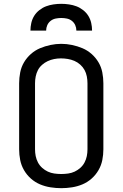

<svg xmlns="http://www.w3.org/2000/svg" viewBox="-20 -975 640 1003"><path d="M300 8Q272 8 243.5 3.5Q215 -1 189 -12Q163 -23 141.5 -42Q120 -61 105.5 -86Q91 -111 85.5 -139Q80 -167 80 -195V-540Q80 -568 85.5 -596.5Q91 -625 105.5 -649.5Q120 -674 141.5 -693Q163 -712 189 -723Q215 -734 243.5 -740Q272 -746 300 -746Q328 -746 356.5 -740Q385 -734 411 -723Q437 -712 458.5 -693Q480 -674 494.5 -649.5Q509 -625 514.5 -596.5Q520 -568 520 -540V-195Q520 -167 514.5 -139Q509 -111 494.5 -86Q480 -61 458.5 -42Q437 -23 411 -12Q385 -1 356.5 3.5Q328 8 300 8ZM300 -66Q318 -66 336 -68.5Q354 -71 370 -78.5Q386 -86 399.5 -98Q413 -110 421.5 -126Q430 -142 433.5 -159.5Q437 -177 437 -195V-540Q437 -558 433.5 -576Q430 -594 421.5 -609.5Q413 -625 399 -637.5Q385 -650 368.5 -657Q352 -664 334 -667Q316 -670 298 -670Q280 -670 262.5 -666.5Q245 -663 229 -655.5Q213 -648 199.5 -636Q186 -624 178 -608.5Q170 -593 166.5 -575.5Q163 -558 163 -540V-195Q163 -177 166.5 -159.5Q170 -142 178.5 -126Q187 -110 200.5 -98Q214 -86 230 -78.5Q246 -71 264 -68.5Q282 -66 300 -66ZM139 -815Q139 -835 143.5 -855Q148 -875 158.5 -892Q169 -909 185.5 -922Q202 -935 220.5 -942Q239 -949 259.5 -952Q280 -955 300 -955Q320 -955 340.5 -952Q361 -949 379.5 -942Q398 -935 414.5 -922Q431 -909 441.5 -892Q452 -875 456.5 -855Q461 -835 461 -815H379Q379 -830 373 -843.5Q367 -857 355.5 -866Q344 -875 329.5 -878Q315 -881 300 -881Q285 -881 270.5 -878Q256 -875 244.5 -866Q233 -857 227 -843.5Q221 -830 221 -815Z"/></svg>

Font: Bmono
Style: Regular
Weight: 400
Monospace: yes
Designer: Belleve Invis
Foundry: Belleve Invis
Version: Version 11.2.2; ttfautohint (v1.8.2)